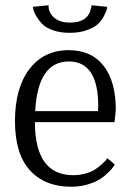

<svg xmlns="http://www.w3.org/2000/svg" viewBox="-20 -701 493 731"><path d="M107 -665 105 -675 165 -681V-676Q165 -664 172 -651Q193 -615 246 -615Q305 -615 322 -654L328 -676V-681L388 -675Q388 -671 386.5 -664.5Q385 -658 376 -640.5Q367 -623 353.5 -610Q340 -597 311.5 -586.5Q283 -576 246 -576Q209 -576 181 -586Q153 -596 139.5 -611Q126 -626 117.5 -640.5Q109 -655 107 -665ZM251 10Q151 10 94 -52.5Q37 -115 37 -240Q37 -366 92 -438Q147 -510 242 -510Q328 -510 374.5 -450.5Q421 -391 421 -282L416 -236H113Q113 -34 259 -34Q284 -34 306.5 -40.5Q329 -47 343 -56.5Q357 -66 368 -76Q379 -86 384 -92L388 -99L417 -75Q415 -72 411.5 -66Q408 -60 393.5 -45.5Q379 -31 361.5 -19.5Q344 -8 314.5 1Q285 10 251 10ZM114 -278H353Q354 -288 354 -297Q354 -467 242 -467Q124 -467 114 -278Z"/></svg>

Font: Arsenal
Style: Regular
Weight: 400
Designer: Andrij Shevchenko
Foundry: Stairsfor
Version: Version 2.001;PS 002.001;hotconv 1.0.88;makeotf.lib2.5.64775